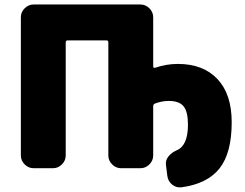

<svg xmlns="http://www.w3.org/2000/svg" viewBox="-20 -750 1091 856"><path d="M773 -465Q886 -465 949.5 -397.5Q1013 -330 1013 -205Q1013 -68 959 0.5Q905 69 790 85Q766 88 747.5 73Q729 58 726 34L720 -14Q717 -35 731 -52.5Q745 -70 768 -80Q818 -101 818 -194Q818 -252 798.5 -276Q779 -300 733 -300Q701 -300 670 -288Q663 -285 663 -276V-57Q663 -34 646 -17Q629 0 606 0H520Q497 0 480 -17Q463 -34 463 -57V-561Q463 -570 454 -570H282Q273 -570 273 -561V-57Q273 -34 256 -17Q239 0 216 0H130Q107 0 90 -17Q73 -34 73 -57V-673Q73 -696 90 -713Q107 -730 130 -730H606Q629 -730 646 -713Q663 -696 663 -673V-454Q663 -446 672 -448Q721 -465 773 -465Z"/></svg>

Font: Rounded Mplus 1c Black
Style: Regular
Weight: 900
Version: Version 1.059.20150529